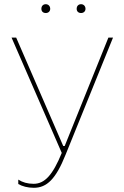

<svg xmlns="http://www.w3.org/2000/svg" viewBox="-20 -699 588 914"><path d="M366 -637C378 -637 387 -645 387 -657C387 -670 378 -679 366 -679C353 -679 345 -670 345 -657C345 -645 353 -637 366 -637ZM198 -637C210 -637 219 -645 219 -657C219 -670 210 -679 198 -679C185 -679 177 -670 177 -657C177 -645 185 -637 198 -637ZM141 195C203 195 246 153 292 38L518 -520H496L288 -4H281L57 -520H35L274 29C231 134 193 176 140 176C111 176 87 169 67 156V177C86 188 112 195 141 195Z"/></svg>

Font: Fixel Display Thin
Style: Regular
Weight: 100
Designer: AlfaBravo + MacPaw
Foundry: Kyrylo Tkachov, Marchela Mozhyna, Serhii Makarenko, Maria Weinstein, Zakhar Kryvoshyya
Version: Version 1.211